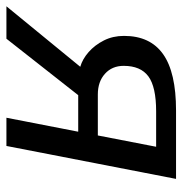

<svg xmlns="http://www.w3.org/2000/svg" viewBox="-28 -563 568 598"><g transform="rotate(90 256.0 -264.0)"><path d="M253.4 -223.6 77.6 0H-23.4L165 -230Q141.1 -236.8 119.1 -256.1Q97.2 -275.4 83 -303.5Q68.8 -331.5 68.8 -366.2Q68.8 -447.8 125.7 -488Q182.6 -528.3 301.3 -528.3H514.2L411.6 0H323.7L367.2 -223.6ZM414.1 -466.3H304.2Q227.5 -466.3 194.8 -442.1Q162.1 -418 162.1 -365.2Q162.1 -329.1 186.8 -306.9Q211.4 -284.7 251 -284.7H378.9Z"/></g></svg>

Font: Liberation Sans
Style: Italic
Weight: 400
Italic angle: -12°
Designer: Steve Matteson
Foundry: Ascender Corporation
Version: Version 2.1.5